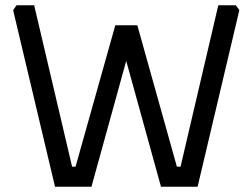

<svg xmlns="http://www.w3.org/2000/svg" viewBox="-20 -710 960 730"><path d="M29.9 -671.5 42.9 -690H109.9L254.1 -76.4H267.3L418.4 -614H502.1L652.5 -76.4H666.5L810 -690H876.9L890 -671.5L731.3 0H592.1L459.9 -478.4L327.7 0H189.2Z"/></svg>

Font: Oxanium ExtraLight
Style: Regular
Weight: 200
Designer: Severin Meyer
Version: Version 2.000